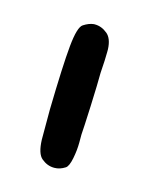

<svg xmlns="http://www.w3.org/2000/svg" viewBox="-59 -965 291 375"><g transform="rotate(15 86.5 -777.5)"><path d="M66.4 -915Q77.1 -921.9 86.9 -922.9H87.9H88.9Q102.5 -922.9 114.3 -913.1Q125 -904.3 126 -882.8V-877Q126 -862.3 124 -834Q124 -813.5 122.1 -766.6Q120.1 -719.7 119.1 -708V-692.4Q119.1 -676.8 115.7 -659.7Q112.3 -642.6 106.4 -638.7Q95.7 -631.8 85 -631.8H84Q70.3 -631.8 58.6 -641.6Q47.9 -650.4 46.9 -678.7V-688.5V-739.3Q48.8 -829.1 52.7 -869.1Q56.6 -909.2 66.4 -915Z"/></g></svg>

Font: sage sans
Style: Regular
Weight: 400
Version: Version 001.032